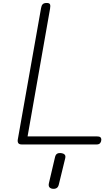

<svg xmlns="http://www.w3.org/2000/svg" viewBox="-20 -948 685 1260"><path d="M123 0Q106.5 0 100.5 -8.2Q94.5 -16.5 96.5 -31L249.5 -895Q252 -911.5 260 -920Q268 -928.5 286.5 -928.5Q304.5 -928.5 308.2 -919.2Q312 -910 308.5 -891L161 -53H614Q632 -53 638.5 -47.5Q645 -42 645 -31.5Q645 -19.5 638 -9.8Q631 0 614 0ZM326.5 291Q312 289.5 304.5 281Q297 272.5 301 254L341 83.5Q345 66.5 354.8 60.8Q364.5 55 380 56.5Q395 58 403.5 65.8Q412 73.5 408 90.5L366 263Q362 280 351.5 286.2Q341 292.5 326.5 291Z"/></svg>

Font: Edu AU VIC WA NT Hand
Style: Regular
Weight: 400
Designer: Tina and Corey Anderson, Eben Sorkin, Mirko Velimirovic
Foundry: Google for Education
Version: Version 1.001